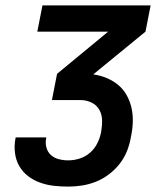

<svg xmlns="http://www.w3.org/2000/svg" viewBox="-20 -690 590 710"><path d="M232 0Q205 0 178.5 -3Q152 -6 127.5 -15Q103 -24 83.5 -39Q64 -54 51.5 -75.5Q39 -97 35.5 -123.5Q32 -150 37 -177L38 -182H151V-180Q147 -162 151.5 -145Q156 -128 168 -117Q180 -106 197 -101.5Q214 -97 232 -97Q253 -97 274 -103.5Q295 -110 312.5 -125Q330 -140 340 -160.5Q350 -181 354 -202Q358 -224 357.5 -245.5Q357 -267 347 -284.5Q337 -302 318 -311Q299 -320 277 -320H172L191 -417L380 -573H118L137 -670H537L518 -573L325 -415Q352 -411 375.5 -401Q399 -391 418 -375Q437 -359 449 -337Q461 -315 466.5 -290Q472 -265 471 -237.5Q470 -210 464 -183Q460 -158 450 -132.5Q440 -107 423 -85Q406 -63 383 -45.5Q360 -28 334.5 -18Q309 -8 283.5 -4Q258 0 232 0Z"/></svg>

Font: Lode
Style: Bold Italic
Weight: 700
Italic angle: -11°
Monospace: yes
Designer: Belleve Invis
Foundry: Belleve Invis
Version: Version 29.2.0; ttfautohint (v1.8.3)